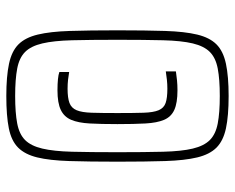

<svg xmlns="http://www.w3.org/2000/svg" viewBox="-88 -648 744 608"><g transform="rotate(-90 284.0 -344.0)"><path d="M284 8Q221 8 181.5 -0.5Q142 -9 120.5 -30.5Q99 -52 89.5 -91.5Q80 -131 78 -193Q76 -255 76 -344Q76 -434 78 -496.5Q80 -559 89.5 -598Q99 -637 120.5 -658.5Q142 -680 181.5 -688Q221 -696 284 -696Q346 -696 386 -687.5Q426 -679 447.5 -657.5Q469 -636 478.5 -596.5Q488 -557 490 -495Q492 -433 492 -344Q492 -255 490 -193Q488 -131 478.5 -91.5Q469 -52 447.5 -30.5Q426 -9 386 -0.5Q346 8 284 8ZM302 -154Q262 -154 240 -164Q218 -174 208.5 -196.5Q199 -219 197 -255.5Q195 -292 195 -344Q195 -396 197 -432Q199 -468 208.5 -490.5Q218 -513 240 -523.5Q262 -534 302 -534Q322 -534 337 -532.5Q352 -531 360 -528V-497Q349 -499 335.5 -500.5Q322 -502 307 -502Q278 -502 262 -496Q246 -490 239 -473.5Q232 -457 231 -425.5Q230 -394 230 -344Q230 -293 231 -261.5Q232 -230 239 -213.5Q246 -197 262 -191.5Q278 -186 307 -186Q322 -186 335.5 -187.5Q349 -189 362 -191V-159Q349 -157 334 -155.5Q319 -154 302 -154ZM284 -20Q337 -20 371 -26.5Q405 -33 423.5 -51.5Q442 -70 450.5 -105.5Q459 -141 460.5 -199.5Q462 -258 462 -344Q462 -430 460.5 -488Q459 -546 450.5 -582Q442 -618 423.5 -636.5Q405 -655 371 -661.5Q337 -668 284 -668Q231 -668 197 -661.5Q163 -655 144.5 -636.5Q126 -618 117.5 -582Q109 -546 107.5 -488Q106 -430 106 -344Q106 -258 107.5 -199.5Q109 -141 117.5 -105.5Q126 -70 144.5 -51.5Q163 -33 197 -26.5Q231 -20 284 -20Z"/></g></svg>

Font: Saira Condensed ExtraLight
Style: Regular
Weight: 250
Width: 3
Designer: Hector Gatti with collaboration of the Omnibus-Type team
Foundry: Omnibus-Type
Version: Version 1.101